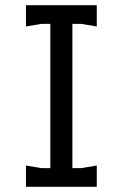

<svg xmlns="http://www.w3.org/2000/svg" viewBox="-20 -720 473 740"><path d="M174 0V-700H259V0ZM80 0V-82L140 -72H293L353 -82V0ZM80 -618V-700H353V-618L293 -628H140Z"/></svg>

Font: AR One Sans
Style: Regular
Weight: 400
Designer: Niteesh Yadav
Foundry: Niteesh Yadav
Version: Version 1.001;gftools[0.9.33]